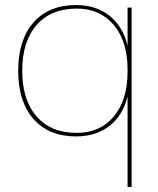

<svg xmlns="http://www.w3.org/2000/svg" viewBox="-20 -530 626 760"><path d="M501 -500V210H485V-148Q466 -72 412.5 -31Q359 10 281 10Q173 10 112.5 -59Q52 -128 52 -250Q52 -372 112.5 -441Q173 -510 281 -510Q360 -510 413 -468Q466 -426 485 -350V-500ZM485 -247V-254Q485 -366 430.5 -431Q376 -496 284 -496Q182 -496 125 -431Q68 -366 68 -250Q68 -134 125 -69Q182 -4 284 -4Q376 -4 430.5 -69Q485 -134 485 -247Z"/></svg>

Font: Work Sans Hairline
Style: Regular
Weight: 400
Designer: Wei Huang
Foundry: Wei Huang
Version: Version 1.032